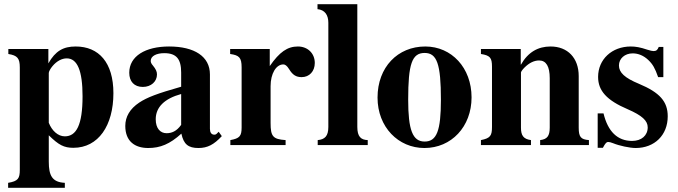

<svg xmlns="http://www.w3.org/2000/svg" viewBox="-20 -696 3251 921"><path d="M212 -461H20V-437C64 -430 75 -416 75 -372V118C75 160 67 173 19 181V205H291V181C230 178 214 146 214 79V-47C262 0 287 13 332 13C452 13 524 -94 524 -249C524 -396 454 -473 343 -473C284 -473 246 -452 212 -392ZM214 -346C214 -352 221 -366 232 -379C252 -403 277 -416 300 -416C351 -416 376 -357 376 -234C376 -96 346 -42 291 -42C258 -42 229 -69 214 -107Z M1029 -64 1019 -54C1016 -51 1013 -50 1008 -50C994 -50 987 -61 987 -78V-339C987 -425 913 -473 791 -473C678 -473 600 -427 600 -347C600 -305 624 -279 665 -279C705 -279 733 -305 733 -339C733 -353 727 -365 714 -381C705 -391 703 -398 703 -404C703 -428 732 -441 768 -441C827 -441 849 -412 849 -348V-280C733 -247 686 -229 648 -204C603 -174 581 -136 581 -92C581 -18 627 14 691 14C749 14 795 -5 850 -55C861 -4 883 14 932 14C975 14 1006 -2 1044 -43ZM849 -97C827 -66 803 -57 779 -57C749 -57 727 -80 727 -124C727 -182 769 -223 849 -245Z M1274 -461H1084V-437C1127 -431 1139 -420 1139 -373V-84C1139 -43 1129 -32 1085 -24V0H1350V-24C1289 -28 1278 -42 1278 -106V-283C1278 -342 1304 -387 1339 -387C1347 -387 1356 -382 1367 -364C1384 -336 1401 -326 1427 -326C1464 -326 1490 -354 1490 -394C1490 -440 1456 -473 1409 -473C1359 -473 1321 -447 1274 -379Z M1744 0V-24C1711 -25 1694 -41 1694 -87V-676H1503V-652C1538 -649 1555 -624 1555 -587V-87C1555 -43 1538 -27 1504 -24V0Z M2242 -229C2242 -371 2146 -473 2020 -473C1888 -473 1791 -374 1791 -228C1791 -86 1891 14 2016 14C2145 14 2242 -88 2242 -229ZM2095 -218C2095 -69 2075 -17 2017 -17C1959 -17 1938 -73 1938 -218C1938 -389 1956 -442 2017 -442C2076 -442 2095 -389 2095 -218Z M2805 0V-24C2766 -27 2756 -39 2756 -84V-331C2756 -418 2703 -473 2621 -473C2561 -473 2513 -446 2479 -386H2478V-461H2287V-437C2331 -430 2340 -419 2340 -376V-87C2340 -45 2332 -33 2287 -24V0H2527V-24C2490 -29 2479 -47 2479 -84V-348C2479 -352 2486 -362 2496 -372C2518 -394 2542 -406 2566 -406C2600 -406 2617 -377 2617 -321V-84C2617 -44 2605 -28 2571 -24V0Z M3162 -326V-471H3140C3134 -456 3128 -451 3115 -451C3109 -451 3100 -453 3084 -458C3052 -469 3029 -473 3006 -473C2915 -473 2849 -411 2849 -327C2849 -261 2890 -215 2991 -172C3060 -142 3087 -117 3087 -85C3087 -46 3057 -20 3012 -20C2942 -20 2896 -65 2875 -152H2847V13H2872C2883 -8 2889 -15 2898 -15C2903 -15 2911 -13 2921 -9C2950 3 3001 14 3029 14C3120 14 3183 -48 3183 -138C3183 -209 3145 -252 3045 -294C2977 -322 2949 -348 2949 -382C2949 -415 2977 -440 3015 -440C3042 -440 3068 -429 3090 -408C3111 -388 3122 -369 3137 -326Z"/></svg>

Font: XITS
Style: Bold
Weight: 700
Designer: MicroPress Inc., with final additions and corrections provided by Coen Hoffman, Elsevier (retired)
Version: Version 1.107